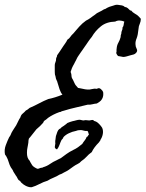

<svg xmlns="http://www.w3.org/2000/svg" viewBox="-60 -742 612 806"><path d="M486.3 -698.2H490.2Q496.6 -689.9 506.3 -684.6Q516.1 -679.7 523.4 -671.9L531.2 -663.1Q531.2 -652.3 526.9 -642.6Q522 -632.3 521.5 -621.1Q519 -594.7 513.7 -581.5Q507.8 -567.9 508.8 -555.7Q508.8 -546.4 513.7 -537.1Q519 -527.8 510.7 -519.5Q505.9 -514.6 500.5 -513.2Q495.1 -511.7 487.3 -509.8L472.2 -505.4Q463.9 -502.9 457 -502.9Q452.1 -503.9 446.8 -504.9Q441.4 -505.9 435.5 -506.8Q430.7 -511.7 427.7 -519.5Q429.7 -524.4 429.2 -528.8Q428.7 -531.7 429.7 -538.1Q430.7 -552.2 437 -563Q442.9 -573.2 446.3 -585.9Q446.3 -594.7 449.2 -600.6Q449.2 -608.4 452.1 -614.3Q455.1 -619.6 454.1 -626Q458.5 -631.8 459 -637.2Q459.5 -643.1 461.9 -651.4Q453.1 -655.3 442.4 -655.8Q431.6 -656.2 423.8 -651.4Q386.7 -650.4 363.3 -631.3Q339.8 -612.3 325.2 -586.9Q321.3 -582.5 317.6 -577.4Q314 -572.3 310.1 -566.9Q306.6 -561.5 302.7 -555.9Q298.8 -550.3 294.9 -544.9Q290 -537.6 286.1 -532Q282.2 -526.4 279.3 -522.5Q272.9 -513.7 268.6 -506.8Q266.6 -503.9 264.9 -501Q263.2 -498 261.7 -494.6Q260.3 -491.2 258.5 -488Q256.8 -484.9 254.9 -481.4Q253.4 -478 251.7 -474.9Q250 -471.7 248 -468.3Q246.1 -464.8 244.4 -461.4Q242.7 -458 241.2 -454.1Q240.7 -452.6 240.2 -451.2Q239.7 -449.7 239.3 -448.2Q238.8 -446.8 238.3 -445.6Q237.8 -444.3 237.3 -443.4Q236.3 -440.4 237.3 -437Q238.3 -433.6 239.3 -431.6Q240.2 -424.8 240.2 -422.9Q240.2 -418.5 242.2 -414.1Q245.1 -409.2 247.1 -405.3Q249 -401.4 250 -398.9Q252.9 -392.1 254.9 -388.7Q257.3 -384.3 261.2 -380.4Q263.7 -377.9 267.6 -373Q272.9 -372.1 277.8 -371.1Q282.7 -370.1 287.6 -369.1Q297.4 -366.7 305.7 -366.2Q317.4 -365.2 326.7 -368.2Q337.4 -371.1 346.7 -369.1Q355.5 -375 363.3 -368.2Q371.1 -361.3 373 -355.5Q375.5 -338.4 368.2 -326.2Q364.3 -319.3 357.9 -314.9Q351.6 -310.5 346.7 -307.6Q341.3 -307.1 336.4 -306.2Q331.5 -305.2 327.1 -304.2Q318.4 -301.8 308.6 -302.7Q296.9 -299.8 284.4 -296.9Q272 -293.9 259.3 -291Q246.6 -288.1 233.6 -284.7Q220.7 -281.2 208 -277.3Q197.8 -274.9 196.3 -273.4Q194.3 -271.5 189.5 -271.5Q162.1 -261.7 141.6 -247.1Q133.3 -239.3 127.9 -236.3Q123.5 -233.9 121.1 -226.6Q108.9 -212.4 92.8 -199.2L66.4 -166Q61.5 -161.1 61 -159.2Q60.5 -157.2 59.6 -152.3Q59.6 -144 57.1 -131.8Q56.2 -126.5 55.2 -121.6Q54.2 -116.7 53.7 -112.3Q52.7 -100.6 53.7 -90.8Q54.7 -81.1 59.6 -73.2Q61.5 -71.3 64 -67.9Q66.4 -64.5 68.4 -59.6Q72.3 -52.7 75.2 -48.3Q78.1 -43.9 85.9 -39.1Q88.9 -37.1 92.8 -35.2Q96.7 -33.2 98.6 -33.2Q100.6 -33.2 104 -34.7Q106 -35.6 107.4 -36.1Q108.9 -36.6 110.4 -37.1Q114.3 -38.1 116.2 -38.1Q119.1 -38.1 121.1 -40Q137.7 -44.9 149.9 -53.7Q163.1 -63 177.7 -69.3Q180.2 -70.8 186 -73.7L195.3 -78.1Q207 -86.9 219.2 -95.7Q231.4 -104.5 247.1 -112.3Q257.8 -117.2 267.6 -124Q277.3 -130.9 285.2 -137.7Q290.5 -146.5 295.4 -152.3Q300.8 -158.7 303.7 -167Q307.6 -168 309.1 -171.4Q310.5 -174.8 313.5 -177.7Q311.5 -181.2 310.5 -186Q310.1 -189.9 306.6 -192.4Q297.4 -191.4 289.1 -194.3Q279.8 -197.3 269.5 -195.3Q266.6 -195.3 258.8 -192.4Q243.2 -189.5 229 -182.6Q214.8 -175.8 206.1 -166Q205.6 -162.1 202.6 -159.2Q199.7 -156.2 198.2 -154.3Q195.8 -149.4 193.8 -144.5Q191.9 -139.6 189.9 -134.3Q186.5 -124 179.7 -115.2Q173.3 -115.2 169.9 -124Q169.9 -124.5 170.9 -130.4Q171.9 -136.2 171.9 -137.7Q172.9 -140.6 171.9 -143.1Q171.4 -145.5 171.9 -150.4Q172.4 -153.3 172.9 -156.7Q173.3 -160.2 173.8 -164.1Q174.3 -171.4 176.8 -176.8Q180.7 -190.4 184.6 -195.8Q188.5 -201.2 194.3 -203.1Q196.3 -206.1 199.7 -208.5Q203.1 -210.9 208 -213.9Q214.8 -218.3 217.8 -221.2Q220.7 -224.1 222.7 -225.6Q227.5 -227.5 233.9 -230Q240.2 -232.4 245.1 -233.4Q248.5 -233.9 252.2 -234.9Q255.9 -235.8 259.3 -236.8Q267.6 -239.3 275.4 -239.3L289.1 -236.3Q291.5 -236.3 296.4 -237.3Q300.3 -238.3 303.7 -237.3Q307.6 -237.3 309.1 -236.8Q310.5 -236.3 314.5 -236.3Q317.4 -236.8 320.3 -237.3Q323.2 -237.8 325.7 -238.3Q331.5 -239.3 335 -234.4Q343.8 -232.4 350.1 -227.1Q356.4 -221.7 361.3 -215.8Q364.3 -211.9 365.2 -210.9Q366.2 -210 369.1 -205.1Q374 -193.4 371.6 -179.7Q369.1 -166 362.3 -156.2Q361.3 -151.9 359.4 -149.9Q358.4 -148.9 357.4 -147.5Q356.4 -146 355.5 -144.5Q334 -123 325.2 -103.5Q312 -94.2 303.2 -84Q294.4 -74.2 281.2 -65.4Q274.9 -57.6 265.1 -53.2Q256.8 -49.3 248 -43Q239.3 -36.1 229 -29.3Q218.8 -22.5 208 -17.6Q199.2 -11.7 189.5 -8.8Q179.2 -2 164.6 3.9Q149.9 9.8 139.6 16.6Q121.6 22 106 30.3Q97.7 34.7 89.4 38.1Q81.1 41.5 73.2 43.9Q66.4 44.9 57.6 42Q49.8 40 39.1 32.7Q28.3 25.4 24.4 17.6Q17.6 15.1 14.2 7.8Q10.3 -1 5.9 -5.9Q4.4 -8.3 2.9 -11Q1.5 -13.7 -0.5 -16.1Q-2.4 -18.6 -3.9 -21.7Q-5.4 -24.9 -6.8 -28.3Q-16.1 -40.5 -19.5 -49.8L-25.9 -68.4Q-26.4 -70.3 -27.3 -72.5Q-28.3 -74.7 -29.3 -77.1Q-31.2 -82 -33.7 -85.9Q-36.1 -89.8 -39.1 -93.8Q-43 -113.3 -35.6 -132.8Q-28.3 -152.3 -21.5 -166Q-17.6 -170.9 -15.6 -175.3Q-13.7 -179.7 -11.7 -184.6Q-9.3 -189 -6.8 -193.1Q-4.4 -197.3 -2 -200.7Q0.5 -204.6 2.9 -208.3Q5.4 -211.9 7.8 -215.8Q11.7 -222.2 16.1 -232.4Q20 -241.2 25.4 -249Q28.3 -259.8 35.2 -265.1Q43 -271.5 48.8 -278.3Q53.7 -280.3 57.1 -283.2L64.5 -289.1Q75.7 -293.9 85.7 -298.8Q95.7 -303.7 105 -308.6Q114.3 -313.5 123.5 -317.9Q132.8 -322.3 142.6 -326.2Q171.4 -332 202.1 -344.7Q194.8 -353 189.9 -367.7Q188 -374.5 185.5 -382.1Q183.1 -389.6 180.7 -397.5Q180.2 -401.4 177.7 -404.8Q175.8 -408.7 174.8 -412.1Q173.8 -417 173.3 -419.9Q172.9 -422.9 172.4 -423.8L170.9 -427.7Q170.4 -431.2 170.2 -434.8Q169.9 -438.5 169.9 -441.9V-467.8Q169.9 -474.1 171.9 -478.5Q175.8 -488.8 175.3 -491.2Q174.8 -493.2 175.8 -497.1Q176.3 -500 178.2 -502.9Q179.7 -505.4 179.7 -509.8Q184.6 -516.6 189.9 -524.4Q195.3 -532.2 200.2 -540Q203.6 -545.4 206.8 -550Q210 -554.7 212.9 -558.6Q219.7 -567.9 222.7 -575.2Q231.4 -580.6 235.8 -587.9Q239.7 -594.2 248 -601.6Q254.4 -608.9 260.5 -616.2Q266.6 -623.5 272.9 -630.4Q285.6 -644.5 300.8 -655.3Q311 -660.2 320.3 -667Q324.7 -670.4 329.1 -673.6Q333.5 -676.8 337.9 -679.7Q346.2 -687.5 356.9 -691.9Q366.7 -696.3 377 -703.1Q381.8 -703.6 384.8 -706.1Q386.2 -707 387.9 -708Q389.6 -709 391.6 -710Q398.9 -713.9 410.2 -716.8Q413.6 -717.8 416.7 -718.8Q419.9 -719.7 422.4 -720.7Q426.8 -722.7 435.5 -721.7Q445.3 -720.7 452.1 -719.2Q459 -717.8 463.9 -712.9Q471.7 -711.9 476.6 -707.5Q481.4 -703.1 486.3 -698.2Z"/></svg>

Font: Fasthand
Style: Regular
Weight: 400
Designer: Danh Hong
Version: Version 8.002; ttfautohint (v1.8.3)